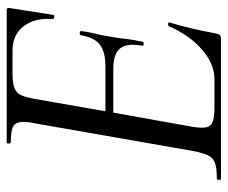

<svg xmlns="http://www.w3.org/2000/svg" viewBox="-72 -592 665 560"><g transform="rotate(-90 260.0 -312.5)"><path d="M171 -606Q158 -613 124 -613Q121 -613 121 -619Q121 -625 124 -625H510Q518 -625 516 -616L496 -489Q496 -486 491 -486Q489 -486 486.5 -487.5Q484 -489 484 -490Q488 -543 463 -575.5Q438 -608 392 -608H330Q299 -608 284.5 -603Q270 -598 263 -585Q256 -572 251 -543L215 -337H347Q388 -337 409 -353Q430 -369 437 -409Q437 -412 443 -412Q445 -412 447.5 -410.5Q450 -409 449 -407Q446 -385 440 -361Q436 -346 433 -325L428 -294Q425 -263 418 -229Q417 -225 411 -225.5Q405 -226 406 -230Q409 -245 409 -257Q409 -287 392 -300.5Q375 -314 340 -314H211L170 -85Q167 -67 167 -55Q167 -34 179.5 -26.5Q192 -19 226 -19H309Q353 -19 395 -55.5Q437 -92 463 -152Q465 -155 470.5 -154Q476 -153 474 -150Q456 -92 442 -15Q440 -6 437 -3Q434 0 426 0H17Q15 0 15 -6Q15 -12 17 -12Q48 -12 63 -17Q78 -22 85.5 -36Q93 -50 99 -81L180 -544Q184 -561 184 -577Q184 -598 171 -606Z"/></g></svg>

Font: CormorantInfant-MediumItalic
Style: Italic
Weight: 500
Italic angle: -10°
Designer: Christian Thalmann (Catharsis Fonts)
Foundry: Catharsis Fonts
Version: Version 3.303